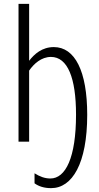

<svg xmlns="http://www.w3.org/2000/svg" viewBox="-20 -734 515 995"><path d="M245 241C354 241 432 114 432 -139C432 -366 368 -490 259 -490C198 -490 158 -454 131 -419V-714H76V0H131V-368C155 -403 194 -439 244 -439C331 -439 374 -329 374 -140C374 83 320 191 241 191C212 191 186 181 159 164V216C181 232 209 241 245 241Z"/></svg>

Font: Noto Sans UI Condensed Light
Style: Regular
Weight: 300
Width: 3
Designer: Monotype Design Team
Foundry: Monotype Imaging Inc.
Version: Version 1.901